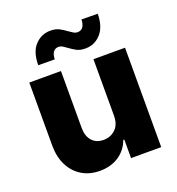

<svg xmlns="http://www.w3.org/2000/svg" viewBox="-138 -871 911 990"><g transform="rotate(-20 318.0 -376.5)"><path d="M407 -235.4V-545.5H580.3V0H414.8V-101.6H409.1Q391 -51.5 347.5 -22.2Q304 7.1 242.5 7.1Q186.4 7.1 144.4 -18.5Q102.3 -44 78.8 -90.2Q55.4 -136.4 55 -197.8V-545.5H228.7V-231.9Q229 -187.5 252.1 -161.9Q275.2 -136.4 315 -136.4Q353.7 -136.4 380.3 -162.1Q407 -187.9 407 -235.4ZM219.5 -612.9 128.9 -613.6Q128.9 -685.7 163.4 -722.7Q197.8 -759.6 247.2 -759.9Q277.3 -759.9 297.6 -748.8Q317.8 -737.6 333.8 -725.5Q345.5 -717 356.4 -710.6Q367.2 -704.2 378.9 -704.2Q399.1 -704.5 408.9 -719.5Q418.7 -734.4 419 -759.2L508.2 -758.2Q507.1 -686.8 473 -649.3Q438.9 -611.9 389.9 -611.5Q358.7 -611.2 338.8 -622.3Q318.9 -633.5 303.3 -645.2Q291.9 -653.8 281.4 -660.3Q271 -666.9 258.2 -666.9Q240.8 -666.9 230.1 -652.9Q219.5 -638.8 219.5 -612.9Z"/></g></svg>

Font: Inter UI Extra Bold
Style: Regular
Weight: 800
Designer: Rasmus Andersson
Foundry: rsms
Version: 3.2;8d6f07862